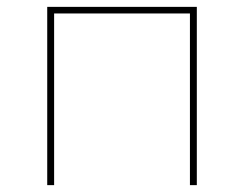

<svg xmlns="http://www.w3.org/2000/svg" viewBox="-20 -537 708 557"><path d="M117 -517H551V0H531V-506L539 -498H129L137 -506V0H117Z"/></svg>

Font: Montserrat
Style: Regular
Weight: 400
Designer: Julieta Ulanovsky
Foundry: Julieta Ulanovsky
Version: Version 8.000